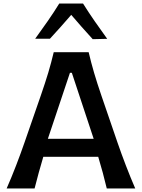

<svg xmlns="http://www.w3.org/2000/svg" viewBox="-20 -1067 806 1087"><path d="M17.6 0Q44.9 -62 71.3 -130.6Q97.7 -199.2 119.1 -261.2L210.9 -525.9Q235.8 -597.7 253.2 -655.5Q270.5 -713.4 284.2 -771.5H481.9Q496.1 -711.4 512.9 -654.1Q529.8 -596.7 554.2 -525.4L645 -260.7Q667 -196.8 692.9 -129.4Q718.8 -62 745.6 0H584.5Q574.2 -43.5 561.8 -89.4Q549.3 -135.3 536.1 -179.2H225.1Q197.8 -87.4 175.8 0ZM510.3 -281.2 386.7 -654.8H376L251 -281.2ZM504.9 -845.2Q441.9 -914.1 383.3 -982.9Q354 -948.7 324 -915.3Q293.9 -881.8 262.7 -847.7H179.2Q215.3 -897.5 250 -947.3Q284.7 -997.1 315.4 -1046.9H450.2Q481.4 -997.1 516.1 -947Q550.8 -897 586.9 -847.2Z"/></svg>

Font: Pinar DS1 SemiBold
Style: Regular
Weight: 600
Designer: Amin Abedi
Version: Version 3.000